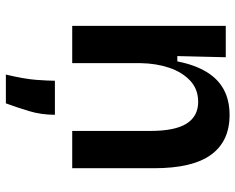

<svg xmlns="http://www.w3.org/2000/svg" viewBox="-94 -482 802 654"><g transform="rotate(90 307.0 -155.0)"><path d="M68 0V-316V-523H175L171 -358H189Q201 -418 225 -457.5Q249 -497 285.5 -516.5Q322 -536 372 -536Q461 -536 507 -473Q553 -410 553 -279V0H426V-266Q426 -350 401 -389.5Q376 -429 327 -429Q284 -429 255 -402Q226 -375 211 -331Q196 -287 195 -232V0ZM234 226Q249 163 252 122.5Q255 82 255 59H371Q371 106 358 148.5Q345 191 332 226Z"/></g></svg>

Font: Bricolage Grotesque 20pt SemiBold
Style: Regular
Weight: 600
Version: Version 1.001;gftools[0.9.33.dev8+g029e19f]